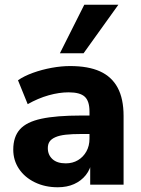

<svg xmlns="http://www.w3.org/2000/svg" viewBox="-20 -780 597 811"><path d="M224 11Q170 11 127 -10Q84 -31 60 -67Q36 -103 36 -148Q36 -202 64 -233.5Q92 -265 155 -278.5Q218 -292 322 -292H375V-214H323Q284 -214 257.5 -211Q231 -208 214 -200.5Q197 -193 189.5 -182Q182 -171 182 -154Q182 -126 201.5 -108Q221 -90 258 -90Q287 -90 309.5 -103.5Q332 -117 345 -140.5Q358 -164 358 -194V-309Q358 -353 338 -371.5Q318 -390 270 -390Q230 -390 185.5 -377.5Q141 -365 97 -340L56 -441Q82 -459 119.5 -472.5Q157 -486 198 -493.5Q239 -501 276 -501Q353 -501 402.5 -478.5Q452 -456 477 -409.5Q502 -363 502 -290V0H361V-99H368Q362 -65 342.5 -40.5Q323 -16 293 -2.5Q263 11 224 11ZM233 -555 336 -760H480L333 -555Z"/></svg>

Font: Nunito Sans 12pt ExtraLight ExtraBold
Style: Regular
Weight: 800
Version: Version 3.101;gftools[0.9.27]